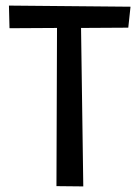

<svg xmlns="http://www.w3.org/2000/svg" viewBox="-20 -667 499 687"><path d="M12 -647 447 -643 439 -568 270 -567 278 0 182 -1 184 -567 14 -566Z"/></svg>

Font: Fresca
Style: Regular
Weight: 400
Designer: Iván Moreno
Foundry: Fontstage
Version: Version 1.001